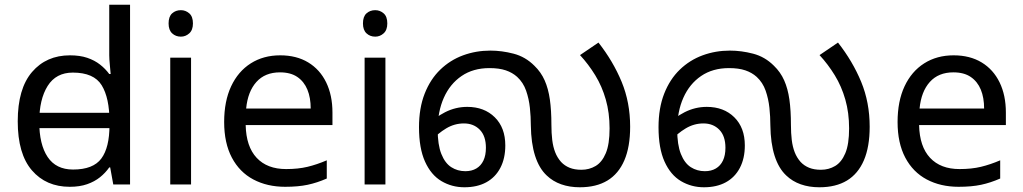

<svg xmlns="http://www.w3.org/2000/svg" viewBox="-20 -780 4325 812"><path d="M104 -238V-303H480V-238ZM275 10Q175 10 115 -59.5Q55 -129 55 -267Q55 -405 115.5 -475.5Q176 -546 276 -546Q318 -546 349 -535.5Q380 -525 403 -507Q426 -489 442 -467H448Q447 -480 444.5 -505.5Q442 -531 442 -546V-760H530V0H459L446 -72H442Q426 -49 403 -30.5Q380 -12 348.5 -1Q317 10 275 10ZM289 -63Q374 -63 408.5 -109.5Q443 -156 443 -250V-266Q443 -366 410 -419.5Q377 -473 288 -473Q217 -473 181.5 -416.5Q146 -360 146 -265Q146 -169 181.5 -116Q217 -63 289 -63Z M788 -536V0H700V-536ZM745 -737Q765 -737 780.5 -723.5Q796 -710 796 -681Q796 -653 780.5 -639Q765 -625 745 -625Q723 -625 708 -639Q693 -653 693 -681Q693 -710 708 -723.5Q723 -737 745 -737Z M1165 -546Q1234 -546 1283.5 -516Q1333 -486 1359.5 -431.5Q1386 -377 1386 -304V-251H1019Q1021 -160 1065.5 -112.5Q1110 -65 1190 -65Q1241 -65 1280.5 -74.5Q1320 -84 1362 -102V-25Q1321 -7 1281 1.5Q1241 10 1186 10Q1110 10 1051.5 -21Q993 -52 960.5 -113.5Q928 -175 928 -264Q928 -352 957.5 -415Q987 -478 1040.5 -512Q1094 -546 1165 -546ZM1164 -474Q1101 -474 1064.5 -433.5Q1028 -393 1021 -321H1294Q1294 -367 1280 -401Q1266 -435 1237.5 -454.5Q1209 -474 1164 -474Z M1610 -536V0H1522V-536ZM1567 -737Q1587 -737 1602.5 -723.5Q1618 -710 1618 -681Q1618 -653 1602.5 -639Q1587 -625 1567 -625Q1545 -625 1530 -639Q1515 -653 1515 -681Q1515 -710 1530 -723.5Q1545 -737 1567 -737Z M1944 12Q1891 12 1847 -14Q1803 -40 1777.5 -96.5Q1752 -153 1752 -242Q1752 -323 1776 -384Q1800 -445 1842 -485.5Q1884 -526 1938.5 -546Q1993 -566 2054 -566Q2102 -566 2152 -553Q2202 -540 2240 -502Q2268 -475 2283.5 -440Q2299 -405 2305.5 -359Q2312 -313 2312 -252Q2312 -217 2315.5 -188Q2319 -159 2328 -136Q2337 -113 2353 -95Q2368 -79 2389 -70.5Q2410 -62 2439 -62Q2472 -62 2499 -78Q2526 -94 2542 -132Q2558 -170 2558 -237Q2558 -303 2542 -359Q2526 -415 2497.5 -461.5Q2469 -508 2433 -547L2511 -600Q2573 -521 2609 -434Q2645 -347 2645 -244Q2645 -159 2620.5 -102Q2596 -45 2549 -16.5Q2502 12 2432 12Q2389 12 2353.5 -0.5Q2318 -13 2292 -38Q2260 -68 2243 -121Q2226 -174 2225 -250Q2225 -286 2221 -324Q2217 -362 2205 -396.5Q2193 -431 2167 -455Q2147 -473 2119 -482.5Q2091 -492 2050 -492Q1981 -492 1932 -458.5Q1883 -425 1857 -366.5Q1831 -308 1831 -232Q1831 -168 1846.5 -129Q1862 -90 1888.5 -73Q1915 -56 1948 -56Q1975 -56 1994.5 -67.5Q2014 -79 2024.5 -101Q2035 -123 2035 -155Q2035 -205 2009 -231.5Q1983 -258 1942 -258Q1902 -258 1867 -237Q1832 -216 1803 -184L1788 -248Q1818 -283 1862.5 -305.5Q1907 -328 1956 -328Q2028 -328 2072.5 -284Q2117 -240 2117 -165Q2117 -110 2096 -70Q2075 -30 2036.5 -9Q1998 12 1944 12Z M2957 12Q2904 12 2860 -14Q2816 -40 2790.5 -96.5Q2765 -153 2765 -242Q2765 -323 2789 -384Q2813 -445 2855 -485.5Q2897 -526 2951.5 -546Q3006 -566 3067 -566Q3115 -566 3165 -553Q3215 -540 3253 -502Q3281 -475 3296.5 -440Q3312 -405 3318.5 -359Q3325 -313 3325 -252Q3325 -217 3328.5 -188Q3332 -159 3341 -136Q3350 -113 3366 -95Q3381 -79 3402 -70.5Q3423 -62 3452 -62Q3485 -62 3512 -78Q3539 -94 3555 -132Q3571 -170 3571 -237Q3571 -303 3555 -359Q3539 -415 3510.5 -461.5Q3482 -508 3446 -547L3524 -600Q3586 -521 3622 -434Q3658 -347 3658 -244Q3658 -159 3633.5 -102Q3609 -45 3562 -16.5Q3515 12 3445 12Q3402 12 3366.5 -0.5Q3331 -13 3305 -38Q3273 -68 3256 -121Q3239 -174 3238 -250Q3238 -286 3234 -324Q3230 -362 3218 -396.5Q3206 -431 3180 -455Q3160 -473 3132 -482.5Q3104 -492 3063 -492Q2994 -492 2945 -458.5Q2896 -425 2870 -366.5Q2844 -308 2844 -232Q2844 -168 2859.5 -129Q2875 -90 2901.5 -73Q2928 -56 2961 -56Q2988 -56 3007.5 -67.5Q3027 -79 3037.5 -101Q3048 -123 3048 -155Q3048 -205 3022 -231.5Q2996 -258 2955 -258Q2915 -258 2880 -237Q2845 -216 2816 -184L2801 -248Q2831 -283 2875.5 -305.5Q2920 -328 2969 -328Q3041 -328 3085.5 -284Q3130 -240 3130 -165Q3130 -110 3109 -70Q3088 -30 3049.5 -9Q3011 12 2957 12Z M4013 -546Q4082 -546 4131.5 -516Q4181 -486 4207.5 -431.5Q4234 -377 4234 -304V-251H3867Q3869 -160 3913.5 -112.5Q3958 -65 4038 -65Q4089 -65 4128.5 -74.5Q4168 -84 4210 -102V-25Q4169 -7 4129 1.5Q4089 10 4034 10Q3958 10 3899.5 -21Q3841 -52 3808.5 -113.5Q3776 -175 3776 -264Q3776 -352 3805.5 -415Q3835 -478 3888.5 -512Q3942 -546 4013 -546ZM4012 -474Q3949 -474 3912.5 -433.5Q3876 -393 3869 -321H4142Q4142 -367 4128 -401Q4114 -435 4085.5 -454.5Q4057 -474 4012 -474Z"/></svg>

Font: ltamil05
Style: Book
Weight: 400
Designer: Jelle Bosma - Monotype Design Team
Foundry: Monotype Imaging Inc.
Version: Version 2.003